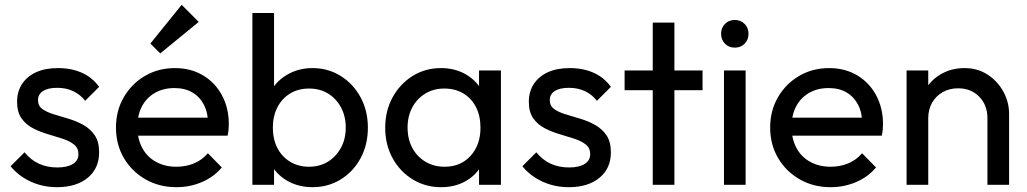

<svg xmlns="http://www.w3.org/2000/svg" viewBox="-20 -768 4270 798"><path d="M217 10Q177 10 141.5 -0.5Q106 -11 76 -30.5Q46 -50 24 -77L82 -135Q108 -103 142 -87.5Q176 -72 218 -72Q260 -72 283 -86.5Q306 -101 306 -127Q306 -153 287.5 -167.5Q269 -182 240 -191.5Q211 -201 178.5 -210.5Q146 -220 117 -235Q88 -250 69.5 -276Q51 -302 51 -345Q51 -388 72 -419.5Q93 -451 130.5 -468Q168 -485 221 -485Q277 -485 320.5 -465.5Q364 -446 392 -407L334 -349Q314 -375 284.5 -389Q255 -403 218 -403Q179 -403 158.5 -389.5Q138 -376 138 -352Q138 -328 156 -315Q174 -302 203.5 -293Q233 -284 265 -274.5Q297 -265 326 -249Q355 -233 373.5 -206Q392 -179 392 -135Q392 -68 344.5 -29Q297 10 217 10Z M713 10Q642 10 585 -22.5Q528 -55 495 -111Q462 -167 462 -238Q462 -308 494.5 -364Q527 -420 582.5 -452.5Q638 -485 707 -485Q773 -485 823.5 -455Q874 -425 902.5 -372Q931 -319 931 -252Q931 -242 930 -230.5Q929 -219 926 -204H525V-279H878L845 -250Q845 -298 828 -331.5Q811 -365 780 -383.5Q749 -402 705 -402Q659 -402 624 -382Q589 -362 570 -326Q551 -290 551 -241Q551 -191 571 -153.5Q591 -116 628 -95.5Q665 -75 713 -75Q753 -75 786.5 -89Q820 -103 844 -131L902 -72Q868 -32 818.5 -11Q769 10 713 10ZM646 -546 605 -587 735 -748 806 -677Z M1279 10Q1225 10 1181.5 -12.5Q1138 -35 1112 -75Q1086 -115 1083 -166V-309Q1086 -361 1112.5 -400.5Q1139 -440 1182.5 -462.5Q1226 -485 1279 -485Q1344 -485 1396.5 -452Q1449 -419 1479 -363Q1509 -307 1509 -237Q1509 -167 1479 -111Q1449 -55 1396.5 -22.5Q1344 10 1279 10ZM1029 0V-714H1119V-359L1102 -244L1119 -128V0ZM1264 -75Q1309 -75 1343 -96Q1377 -117 1397 -153.5Q1417 -190 1417 -238Q1417 -285 1397 -322Q1377 -359 1343 -379.5Q1309 -400 1265 -400Q1220 -400 1186 -379.5Q1152 -359 1133 -322Q1114 -285 1114 -237Q1114 -190 1132.5 -153.5Q1151 -117 1185.5 -96Q1220 -75 1264 -75Z M1813 10Q1748 10 1695 -22.5Q1642 -55 1611.5 -111Q1581 -167 1581 -237Q1581 -307 1611.5 -363Q1642 -419 1694.5 -452Q1747 -485 1813 -485Q1867 -485 1909.5 -462.5Q1952 -440 1978 -400.5Q2004 -361 2007 -309V-166Q2004 -115 1978.5 -75Q1953 -35 1910.5 -12.5Q1868 10 1813 10ZM1828 -75Q1895 -75 1936 -120.5Q1977 -166 1977 -237Q1977 -286 1958.5 -322.5Q1940 -359 1906 -379.5Q1872 -400 1827 -400Q1782 -400 1747.5 -379Q1713 -358 1693.5 -321.5Q1674 -285 1674 -238Q1674 -190 1693.5 -153.5Q1713 -117 1748 -96Q1783 -75 1828 -75ZM1971 0V-128L1988 -244L1971 -359V-475H2062V0Z M2344 10Q2304 10 2268.5 -0.5Q2233 -11 2203 -30.5Q2173 -50 2151 -77L2209 -135Q2235 -103 2269 -87.5Q2303 -72 2345 -72Q2387 -72 2410 -86.5Q2433 -101 2433 -127Q2433 -153 2414.5 -167.5Q2396 -182 2367 -191.5Q2338 -201 2305.5 -210.5Q2273 -220 2244 -235Q2215 -250 2196.5 -276Q2178 -302 2178 -345Q2178 -388 2199 -419.5Q2220 -451 2257.5 -468Q2295 -485 2348 -485Q2404 -485 2447.5 -465.5Q2491 -446 2519 -407L2461 -349Q2441 -375 2411.5 -389Q2382 -403 2345 -403Q2306 -403 2285.5 -389.5Q2265 -376 2265 -352Q2265 -328 2283 -315Q2301 -302 2330.5 -293Q2360 -284 2392 -274.5Q2424 -265 2453 -249Q2482 -233 2500.5 -206Q2519 -179 2519 -135Q2519 -68 2471.5 -29Q2424 10 2344 10Z M2693 0V-674H2783V0ZM2576 -393V-475H2900V-393Z M2989 0V-475H3079V0ZM3034 -570Q3009 -570 2993 -586.5Q2977 -603 2977 -628Q2977 -652 2993 -668.5Q3009 -685 3034 -685Q3059 -685 3075 -668.5Q3091 -652 3091 -628Q3091 -603 3075 -586.5Q3059 -570 3034 -570Z M3432 10Q3361 10 3304 -22.5Q3247 -55 3214 -111Q3181 -167 3181 -238Q3181 -308 3213.5 -364Q3246 -420 3301.5 -452.5Q3357 -485 3426 -485Q3492 -485 3542.5 -455Q3593 -425 3621.5 -372Q3650 -319 3650 -252Q3650 -242 3649 -230.5Q3648 -219 3645 -204H3244V-279H3597L3564 -250Q3564 -298 3547 -331.5Q3530 -365 3499 -383.5Q3468 -402 3424 -402Q3378 -402 3343 -382Q3308 -362 3289 -326Q3270 -290 3270 -241Q3270 -191 3290 -153.5Q3310 -116 3347 -95.5Q3384 -75 3432 -75Q3472 -75 3505.5 -89Q3539 -103 3563 -131L3621 -72Q3587 -32 3537.5 -11Q3488 10 3432 10Z M4084 0V-277Q4084 -331 4050 -366Q4016 -401 3962 -401Q3926 -401 3898 -385Q3870 -369 3854 -341Q3838 -313 3838 -277L3801 -298Q3801 -352 3825 -394Q3849 -436 3892 -460.5Q3935 -485 3989 -485Q4043 -485 4084.5 -458Q4126 -431 4150 -387.5Q4174 -344 4174 -295V0ZM3748 0V-475H3838V0Z"/></svg>

Font: Outfit Thin
Style: Regular
Weight: 400
Version: Version 1.100;gftools[0.9.27]